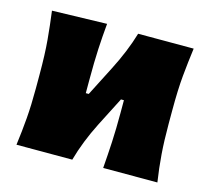

<svg xmlns="http://www.w3.org/2000/svg" viewBox="-80 -599 758 693"><g transform="rotate(15 299.0 -253.0)"><path d="M36 0Q43 -52.5 47 -102.2Q51 -152 51 -214.5V-264.5Q51 -343 46.2 -395.5Q41.5 -448 34.5 -500.5L239 -506Q234.5 -458 232 -410.2Q229.5 -362.5 229.5 -291.5V-244.5H240.5L297.5 -356Q316 -392 331 -428.5Q346 -465 356.5 -500.5H564Q557 -448 552 -395.5Q547 -343 547 -264.5V-214.5Q547 -152 550.8 -102.2Q554.5 -52.5 562.5 0H360Q364 -51 366.5 -99Q369 -147 369 -208V-255.5H358L302 -146Q283.5 -109.5 269 -72.8Q254.5 -36 244.5 0Z"/></g></svg>

Font: Commissioner Flair ExtraBold
Style: Regular
Weight: 800
Designer: Kostas Bartsokas
Foundry: Kostas Bartsokas
Version: Version 1.000; ttfautohint (v1.8.3)